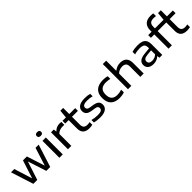

<svg xmlns="http://www.w3.org/2000/svg" viewBox="449 -2584 4359 4359"><g transform="rotate(-45 2628.5 -404.0)"><path d="M213 0 39 -543.5H145L281.5 -106L423 -543.5H548.5L688.5 -108.5L826 -543.5H928L754.5 0H629L484.5 -447L338.5 0Z M1049.5 0V-543.5H1157.5V0ZM1103.5 -651Q1033 -651 1033 -710.5Q1033 -770 1103.5 -770Q1174 -770 1174 -710.5Q1174 -651 1103.5 -651Z M1323.5 0V-543.5H1412.5L1421 -474H1427.5Q1458 -510 1504.8 -529.8Q1551.5 -549.5 1602 -549.5Q1631 -549.5 1656.5 -545V-448Q1642.5 -450.5 1627.2 -451.2Q1612 -452 1597 -452Q1557 -452 1509.8 -436Q1462.5 -420 1431.5 -384V0Z M2006.5 9.5Q1908 9.5 1855 -38.5Q1802 -86.5 1802 -186.5V-456.5H1693V-543.5H1802L1820.5 -740H1910V-543.5H2100V-456.5H1910V-206.5Q1910 -136.5 1941.2 -107.8Q1972.5 -79 2033.5 -79Q2064.5 -79 2107.5 -88V-1.5Q2057 9.5 2006.5 9.5Z M2355 9.5Q2304.5 9.5 2258 3.8Q2211.5 -2 2170 -14V-92.5Q2216.5 -79.5 2262.2 -73.5Q2308 -67.5 2355.5 -67.5Q2434 -67.5 2466 -89Q2498 -110.5 2498 -148.5Q2498 -179.5 2480.5 -196.5Q2463 -213.5 2414 -222L2318 -237Q2232 -251 2196 -289Q2160 -327 2160 -388Q2160 -460.5 2220.2 -506.2Q2280.5 -552 2414.5 -552Q2500 -552 2571 -532V-453.5Q2496.5 -474.5 2415.5 -474.5Q2356.5 -474.5 2323.5 -463.8Q2290.5 -453 2277.2 -434.2Q2264 -415.5 2264 -392.5Q2264 -366 2280.2 -346.8Q2296.5 -327.5 2345 -319L2441 -304Q2523 -291 2562.5 -256.8Q2602 -222.5 2602 -155Q2602 -79 2540.5 -34.8Q2479 9.5 2355 9.5Z M2980.5 9.5Q2842.5 9.5 2768.5 -60.5Q2694.5 -130.5 2694.5 -271Q2694.5 -411.5 2772.2 -481.8Q2850 -552 2998 -552Q3073.5 -552 3134 -535V-449Q3102 -456.5 3071.8 -460.8Q3041.5 -465 3007 -465Q2904.5 -465 2854.8 -418.8Q2805 -372.5 2805 -272.5Q2805 -170.5 2852.8 -124Q2900.5 -77.5 2991 -77.5Q3023 -77.5 3056.8 -83Q3090.5 -88.5 3134 -101.5V-15Q3100 -3 3060.8 3.2Q3021.5 9.5 2980.5 9.5Z M3251 0V-808H3359V-485.5H3364.5Q3402.5 -518.5 3450.8 -535.2Q3499 -552 3552 -552Q3611.5 -552 3657.2 -530.2Q3703 -508.5 3729 -460.8Q3755 -413 3755 -335.5V0H3647V-330Q3647 -402.5 3613 -430.8Q3579 -459 3521.5 -459Q3478 -459 3434.8 -442.8Q3391.5 -426.5 3359 -392.5V0Z M4071.5 9Q3980 9 3931.8 -32.5Q3883.5 -74 3883.5 -142Q3883.5 -213.5 3936.5 -253.8Q3989.5 -294 4109 -304.5L4246 -318V-345Q4246 -418.5 4208 -444.2Q4170 -470 4091 -470Q4055.5 -470 4011.2 -464Q3967 -458 3924 -444V-525.5Q3965 -539 4013.8 -545.5Q4062.5 -552 4106 -552Q4188.5 -552 4243 -532.5Q4297.5 -513 4324.8 -466.2Q4352 -419.5 4352 -338.5V0H4261.5L4254 -59H4248Q4217.5 -27 4170.8 -9Q4124 9 4071.5 9ZM3992 -150.5Q3992 -111.5 4018.2 -89Q4044.5 -66.5 4100 -66.5Q4139.5 -66.5 4177.5 -80.8Q4215.5 -95 4246 -124.5V-253.5L4117 -240.5Q4048.5 -233 4020.2 -211Q3992 -189 3992 -150.5Z M4553 0V-456.5H4444V-543.5H4553V-592Q4553 -701.5 4613.8 -759.8Q4674.5 -818 4789.5 -818Q4813 -818 4833.8 -816.2Q4854.5 -814.5 4875 -811.5V-725Q4836.5 -731 4803.5 -731Q4730.5 -731 4695.8 -700Q4661 -669 4661 -597V-543.5H4851V-456.5H4661V0Z M5142 9.5Q5043.5 9.5 4990.5 -38.5Q4937.5 -86.5 4937.5 -186.5V-456.5H4828.5V-543.5H4937.5L4956 -740H5045.5V-543.5H5235.5V-456.5H5045.5V-206.5Q5045.5 -136.5 5076.8 -107.8Q5108 -79 5169 -79Q5200 -79 5243 -88V-1.5Q5192.5 9.5 5142 9.5Z"/></g></svg>

Font: Encode Sans Expanded Medium
Style: Regular
Weight: 500
Width: 7
Designer: Multiple Designers
Foundry: Impallari Type
Version: Version 3.000; ttfautohint (v1.8.3) -l 8 -r 50 -G 200 -x 14 